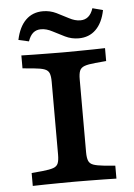

<svg xmlns="http://www.w3.org/2000/svg" viewBox="-54 -796 584 837"><g transform="rotate(-5 238.5 -377.5)"><path d="M229.9 -2.4Q205.7 -2.4 173.6 -2Q141.5 -1.6 109.6 -1.2Q77.7 -0.8 55.3 0V-56.5L103.7 -60.9Q135 -64.1 150.8 -69.7Q166.6 -75.3 171.8 -88.4Q177 -101.6 177 -125.8V-445.2Q177 -469.8 171.8 -482.8Q166.6 -495.7 150.8 -501.5Q135 -507.3 103.7 -510.1L55.3 -514.5V-571Q77.7 -570.2 109.6 -569.8Q141.5 -569.4 173.6 -569Q205.7 -568.5 229.9 -568.5H238.4H246.8Q271 -568.5 303.1 -569Q335.2 -569.4 367.2 -569.8Q399.3 -570.2 421.4 -571V-514.5L372.9 -510.1Q342 -507.3 326.2 -501.5Q310.4 -495.7 305 -482.8Q299.6 -469.8 299.6 -445.2V-125.8Q299.6 -101.6 305 -88.4Q310.4 -75.3 326.2 -69.7Q342 -64.1 372.9 -60.9L421.4 -56.5V0Q399.3 -0.8 367.2 -1.2Q335.2 -1.6 303.1 -2Q271 -2.4 246.8 -2.4H238.7ZM311 -623.5Q279.9 -623.5 252 -637.1Q224.2 -650.6 199.1 -663.9Q174 -677.3 149.9 -677.3Q129.9 -677.3 116.1 -665.8Q102.3 -654.3 93.7 -629.2L48.3 -639.4Q60.4 -696.4 90.4 -725.6Q120.3 -754.8 165.2 -754.8Q196.3 -754.8 223.8 -741.5Q251.2 -728.1 276.5 -714.6Q301.8 -701 325.2 -701Q345.5 -701 359.5 -712.7Q373.5 -724.3 381.7 -749.1L427.1 -737Q416.2 -682 386.4 -652.7Q356.7 -623.5 311 -623.5Z"/></g></svg>

Font: Playfair 5pt SemiExpanded Light
Style: Regular
Weight: 300
Width: 6
Designer: Claus Eggers Sørensen
Foundry: Claus Eggers Sørensen
Version: Version 2.203